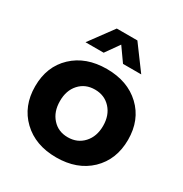

<svg xmlns="http://www.w3.org/2000/svg" viewBox="-176 -892 985 1033"><g transform="rotate(30 316.5 -376.0)"><path d="M183.1 -267.1Q183.1 -201.2 220.2 -160.2Q256.8 -119.1 316.4 -119.1Q376 -119.1 413.6 -160.2Q451.2 -201.2 451.2 -267.1Q451.2 -333 413.6 -374Q376 -415 316.4 -415Q256.8 -415 219.7 -374Q182.6 -333 183.1 -267.1ZM144 -609.9 252.9 -757.8H380.9L490.2 -609.9H377L316.9 -694.8L256.8 -609.9ZM525.4 -69.8Q445.8 5.9 316.4 5.9Q187 5.9 107.4 -70.3Q27.8 -146.5 27.8 -269.5Q27.8 -392.6 107.4 -467.8Q187 -543 316.4 -543Q445.8 -543 525.4 -467.8Q605 -392.6 605 -269.5Q605 -146.5 525.4 -69.8Z"/></g></svg>

Font: TruenoSBd
Style: Demi
Weight: 600
Designer: Julieta Ulanovsky
Foundry: Julieta Ulanovsky
Version: Version 3.001b